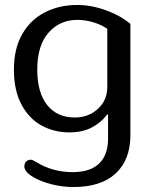

<svg xmlns="http://www.w3.org/2000/svg" viewBox="-20 -520 602 773"><path d="M114 193Q78 172 78 150Q78 138 85.5 130.5Q93 123 103 123Q109 123 116.5 127Q124 131 127 133Q192 173 272 173Q343 173 379 138.5Q415 104 415 38V-59H411Q387 -26 349 -6.5Q311 13 259 13Q198 13 147.5 -14.5Q97 -42 66.5 -99Q36 -156 36 -240Q36 -325 70 -383.5Q104 -442 162 -471Q220 -500 290 -500Q347 -500 405.5 -479Q464 -458 505 -424V24Q505 123 446 178Q387 233 276 233Q232 233 188 222Q144 211 114 193ZM412 -171V-404Q387 -421 355 -430.5Q323 -440 291 -440Q221 -440 175.5 -388.5Q130 -337 130 -240Q130 -147 170 -97Q210 -47 281 -47Q336 -47 374 -81.5Q412 -116 412 -171Z"/></svg>

Font: Maitree Medium
Style: Regular
Weight: 500
Designer: CadsonDemak Team
Foundry: CadsonDemak
Version: Version 1.010